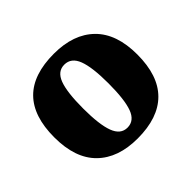

<svg xmlns="http://www.w3.org/2000/svg" viewBox="-133 -722 903 903"><g transform="rotate(-45 318.0 -270.5)"><path d="M42 -271Q42 -551 319 -551Q449 -551 521.5 -480Q594 -409 594 -271Q594 -131 523.5 -60.5Q453 10 316 10Q186 10 114 -61Q42 -132 42 -271ZM402 -271Q402 -378 382.5 -429Q363 -480 317 -480Q272 -480 253 -429.5Q234 -379 234 -271Q234 -164 253.5 -112Q273 -60 318 -60Q364 -60 383 -111.5Q402 -163 402 -271Z"/></g></svg>

Font: Noto Serif Georgian Black
Style: Regular
Weight: 900
Designer: Monotype Design team
Foundry: Monotype Imaging Inc.
Version: Version 1.000